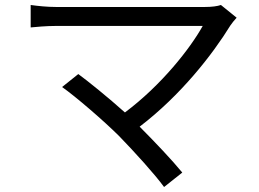

<svg xmlns="http://www.w3.org/2000/svg" viewBox="-20 -705 1040 770"><path d="M458 -159C521 -94 601 -6 638 45L711 -13C671 -62 600 -137 540 -197C705 -323 832 -486 904 -603C910 -612 919 -623 929 -634L866 -685C852 -680 829 -677 801 -677C701 -677 256 -677 205 -677C170 -677 131 -681 103 -685V-595C123 -597 166 -601 205 -601C263 -601 704 -601 793 -601C743 -511 628 -364 481 -254C413 -315 331 -381 294 -408L229 -356C282 -319 398 -219 458 -159Z"/></svg>

Font: Source Han Sans KR
Style: Regular
Weight: 400
Designer: Ryoko NISHIZUKA 西塚涼子 (kana, bopomofo & ideographs); Paul D. Hunt (Latin, Greek & Cyrillic); Sandoll Communications 산돌커뮤니
Foundry: Adobe
Version: Version 2.004;hotconv 1.0.118;makeotfexe 2.5.65603